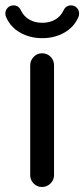

<svg xmlns="http://www.w3.org/2000/svg" viewBox="-39 -707 321 732"><path d="M-15.6 -641.6Q-18.6 -647.5 -18.6 -655.3Q-18.6 -668 -9.8 -677.2Q-1 -686.5 12.7 -686.5Q32.2 -686.5 41 -667Q51.8 -644.5 72.8 -632.3Q93.8 -620.1 122.1 -620.1Q150.4 -620.1 171.4 -632.3Q192.4 -644.5 203.1 -667Q211.9 -686.5 231.4 -686.5Q245.1 -686.5 253.9 -677.2Q262.7 -668 262.7 -655.3Q262.7 -647.5 259.8 -641.6Q243.2 -603.5 206.1 -582.5Q168.9 -561.5 122.1 -561.5Q75.2 -561.5 38.1 -582.5Q1 -603.5 -15.6 -641.6ZM76.2 -39.1V-458Q76.2 -476.6 89.4 -490.2Q102.5 -503.9 121.1 -503.9Q140.6 -503.9 153.8 -490.7Q167 -477.5 167 -458V-39.1Q167 -20.5 153.3 -7.3Q139.6 5.9 121.1 5.9Q102.5 5.9 89.4 -7.3Q76.2 -20.5 76.2 -39.1Z"/></svg>

Font: KTXP_ComRound
Style: Medium
Weight: 500
Version: Version 1.01;May 16, 2022;FontCreator 13.0.0.2683 64-bit